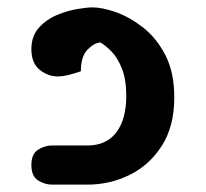

<svg xmlns="http://www.w3.org/2000/svg" viewBox="-20 -500 557 520"><path d="M121 0Q101 0 83 -11.5Q65 -23 65 -53Q65 -83 83 -94.5Q101 -106 121 -106H217Q268 -106 295 -141.5Q322 -177 322 -240Q322 -284 310.5 -313.5Q299 -343 282.5 -360Q266 -377 252 -385Q235 -384 217 -365.5Q199 -347 199 -307Q188 -303 169.5 -298Q151 -293 136 -293Q110 -293 87.5 -311Q65 -329 65 -367Q65 -402 85 -424.5Q105 -447 133.5 -459Q162 -471 189 -475.5Q216 -480 230 -480Q257 -480 294 -467Q331 -454 367.5 -425.5Q404 -397 428 -350.5Q452 -304 452 -236Q452 -158 418.5 -105.5Q385 -53 331.5 -26.5Q278 0 217 0ZM265 -384Q262 -385 258 -386Z"/></svg>

Font: El Messiri
Style: Bold
Weight: 700
Designer: Mohamed Gaber
Foundry: Kief Type Foundry
Version: Version 2.020; ttfautohint (v1.8.3)